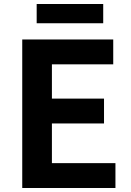

<svg xmlns="http://www.w3.org/2000/svg" viewBox="-20 -938 655 958"><path d="M91 0H556V-124H239V-322H499V-446H239V-617H545V-741H91ZM163 -822H495V-918H163Z"/></svg>

Font: Noto Sans HK
Style: Bold
Weight: 700
Designer: Ryoko NISHIZUKA 西塚涼子 (kana, bopomofo & ideographs); Paul D. Hunt (Latin, Greek & Cyrillic); Sandoll Communications 산돌커뮤니
Foundry: Adobe
Version: Version 2.002;hotconv 1.0.116;makeotfexe 2.5.65601